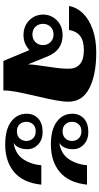

<svg xmlns="http://www.w3.org/2000/svg" viewBox="260 -864 603 1164"><g transform="rotate(90 562.0 -281.5)"><path d="M283 -158Q245 -122 193 -122Q138 -122 103 -156.5Q68 -191 68 -241Q68 -290 103 -324.5Q138 -359 193 -359Q284 -359 321 -269L370 -149Q370 -182 381 -250Q388 -296 392 -328.5Q396 -361 396 -395Q396 -488 283 -488Q228 -488 198.5 -466Q169 -444 161 -398H16Q24 -445 60.5 -482.5Q97 -520 158 -541.5Q219 -563 298 -563Q433 -563 514.5 -521Q596 -479 596 -395Q596 -363 587.5 -316.5Q579 -270 563 -203Q544 -121 536 -78Q528 -35 528 0H349ZM253 -240Q253 -267 235 -285.5Q217 -304 188 -304Q159 -304 141.5 -285.5Q124 -267 124 -240Q124 -213 141.5 -194.5Q159 -176 188 -176Q217 -176 235 -194.5Q253 -213 253 -240Z M669 -418Q669 -461 698 -488Q727 -515 781 -515Q826 -515 855 -488Q884 -461 884 -423Q884 -363 846 -339Q914 -350 945.5 -398.5Q977 -447 981 -507H1099Q1087 -396 1022.5 -342Q958 -288 856 -288Q765 -288 717 -324Q669 -360 669 -418ZM834 -416Q834 -440 818.5 -456.5Q803 -473 775 -473Q748 -473 733 -456.5Q718 -440 718 -416Q718 -392 733 -375.5Q748 -359 775 -359Q803 -359 818.5 -375.5Q834 -392 834 -416ZM669 -141Q669 -184 698 -211Q727 -238 781 -238Q826 -238 855 -211Q884 -184 884 -146Q884 -86 846 -62Q914 -73 945.5 -121.5Q977 -170 981 -230H1099Q1087 -119 1022.5 -65Q958 -11 856 -11Q765 -11 717 -47Q669 -83 669 -141ZM834 -139Q834 -163 818.5 -179.5Q803 -196 775 -196Q748 -196 733 -179.5Q718 -163 718 -139Q718 -115 733 -98.5Q748 -82 775 -82Q803 -82 818.5 -98.5Q834 -115 834 -139Z"/></g></svg>

Font: Taviraj Black
Style: Regular
Weight: 900
Designer: Katatrad Team
Foundry: CadsonDemak
Version: Version 1.030